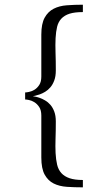

<svg xmlns="http://www.w3.org/2000/svg" viewBox="-20 -617 430 828"><path d="M337.4 -564.9Q302.2 -564.9 280 -557.9Q257.8 -550.8 244.6 -536.6Q231.4 -522.5 226.3 -501.5Q221.2 -480.5 219.7 -452.4Q218.3 -424.3 219.5 -389.4Q220.7 -354.5 220.7 -313Q220.7 -288.1 214.1 -270.3Q207.5 -252.4 197.3 -240.5Q187 -228.5 174.8 -221.2Q162.6 -213.9 151.6 -210Q140.6 -206.1 132.3 -204.3Q124 -202.6 121.6 -202.1Q124 -201.7 132.3 -200.2Q140.6 -198.7 151.6 -194.8Q162.6 -190.9 174.8 -183.8Q187 -176.8 197.3 -165Q207.5 -153.3 214.1 -135.7Q220.7 -118.2 220.7 -93.3Q220.7 -53.2 219.5 -19Q218.3 15.1 219.7 43.2Q221.2 71.3 226.3 93Q231.4 114.7 244.6 129.4Q257.8 144 280 151.6Q302.2 159.2 337.4 159.2V190.9Q300.8 190.9 268.3 188.7Q235.8 186.5 211.4 174.3Q187 162.1 172.6 136Q158.2 109.9 158.2 62V-118.7Q158.2 -141.6 149.2 -155.3Q140.1 -168.9 128.2 -176.3Q116.2 -183.6 104.7 -185.8Q93.3 -188 88.4 -188V-218.3Q93.3 -218.3 104.7 -220.5Q116.2 -222.7 128.2 -229.7Q140.1 -236.8 149.2 -250.5Q158.2 -264.2 158.2 -287.1V-467.8Q158.2 -514.6 172.6 -540.8Q187 -566.9 211.4 -579.3Q235.8 -591.8 268.3 -594.2Q300.8 -596.7 337.4 -596.7Z"/></svg>

Font: Lancelot
Style: Regular
Weight: 400
Designer: Marion Kadi
Foundry: Marion Kadi, Anton Koovit
Version: 1.004